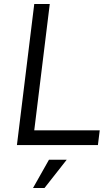

<svg xmlns="http://www.w3.org/2000/svg" viewBox="-20 -720 548 953"><path d="M150 -700H227L150 -73H475L466 0H64ZM223 73H311L201 213H144Z"/></svg>

Font: Haskoy
Style: Italic
Weight: 400
Designer: Ertekin Erdin
Foundry: Ertekin Erdin
Version: Version 2.000; ttfautohint (v1.8.4.7-5d5b)